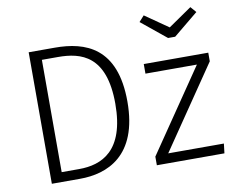

<svg xmlns="http://www.w3.org/2000/svg" viewBox="-82 -877 1211 985"><g transform="rotate(-10 523.5 -384.5)"><path d="M968 -769 846 -685 725 -769 698 -739 828 -633H865L994 -739ZM247 -685H111V0H258C399 0 566 -64 566 -348C566 -630 406 -685 247 -685ZM255 -635C375 -635 503 -599 503 -348C503 -102 380 -50 262 -50H171V-635ZM1018 -523H682V-473H950L658 -45V0H1010L1016 -50H726L1018 -478Z"/></g></svg>

Font: FiraGO Light
Style: Regular
Weight: 300
Designer: bBox Type
Foundry: bBox Type GmbH
Version: Version 1.001;PS 001.001;hotconv 1.0.88;makeotf.lib2.5.64775